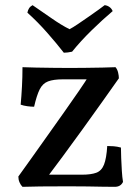

<svg xmlns="http://www.w3.org/2000/svg" viewBox="-20 -721 541 743"><path d="M67 2Q60 -5 55.5 -15.5Q51 -26 51 -38Q72 -67 101.5 -108.5Q131 -150 164 -196.5Q197 -243 228.5 -287.5Q260 -332 285 -368.5Q310 -405 323 -426L343 -414H223Q187 -414 166 -406Q145 -398 133.5 -375Q122 -352 112 -308Q100 -308 85.5 -310Q71 -312 60 -316Q63 -349 65 -386Q67 -423 67 -461Q88 -460 119 -459.5Q150 -459 185 -458.5Q220 -458 250 -458Q280 -458 313.5 -458.5Q347 -459 377.5 -459.5Q408 -460 427 -461Q434 -453 437 -440.5Q440 -428 440 -418Q414 -381 377 -329Q340 -277 300 -221.5Q260 -166 223 -116Q186 -66 161 -33L153 -45H297Q332 -45 352.5 -52.5Q373 -60 382.5 -84Q392 -108 395 -156Q407 -156 420 -155Q433 -154 448 -150Q448 -134 449 -109.5Q450 -85 451.5 -60Q453 -35 456 -17Q447 2 424 2Q398 2 374 1.5Q350 1 319 0.5Q288 0 245 0Q179 0 136.5 0.5Q94 1 67 2ZM227 -517Q199 -553 162.5 -594.5Q126 -636 86 -672Q88 -682 92.5 -689Q97 -696 106 -701Q140 -678 178.5 -651Q217 -624 249 -608Q261 -614 281 -627.5Q301 -641 322.5 -656Q344 -671 361.5 -683.5Q379 -696 385 -701Q395 -700 403.5 -694Q412 -688 416 -678Q378 -646 335 -604Q292 -562 259 -521Q251 -519 242 -518Q233 -517 227 -517Z"/></svg>

Font: Vollkorn
Style: Regular
Weight: 400
Designer: Friedrich Althausen
Foundry: Friedrich Althausen
Version: Version 4.104